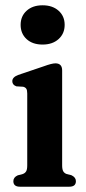

<svg xmlns="http://www.w3.org/2000/svg" viewBox="-20 -706 326 726"><path d="M141 -537.5Q103 -537.5 80.5 -558.2Q58 -579 58 -612Q58 -645 80.8 -665.5Q103.5 -686 141 -686Q178.5 -686 201.5 -665.5Q224.5 -645 224.5 -612Q224.5 -579 201.5 -558.2Q178.5 -537.5 141 -537.5ZM215 -439.5V-81Q215 -65.5 219.2 -58.2Q223.5 -51 232 -48L250 -43.5Q267 -35.5 267 -21Q267 0 242 0H55.5Q30.5 0 30.5 -21Q30.5 -35.5 47 -43L66 -48Q74.5 -51 78.8 -58Q83 -65 83 -81V-352.5Q83 -365.5 79.2 -370.8Q75.5 -376 67.5 -378L42 -379.5Q26.5 -385 26.5 -399Q26.5 -414 48.5 -422.5L146 -455.5Q176 -466.5 189.5 -466.5Q215 -466.5 215 -439.5Z"/></svg>

Font: Fraunces 72pt Soft SemiBold
Style: Regular
Weight: 600
Version: Version 1.000;[b76b70a41]